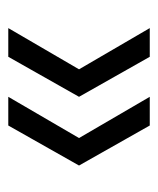

<svg xmlns="http://www.w3.org/2000/svg" viewBox="22 -532 390 475"><g transform="rotate(-90 217.5 -295.0)"><path d="M314 -120 215 -295 314 -470H385L283 -295L385 -120ZM144 -120 45 -295 144 -470H215L113 -295L215 -120Z"/></g></svg>

Font: DM Sans Light
Style: Regular
Weight: 300
Designer: Colophon Foundry, Jonny Pinhorn
Foundry: Colophon Foundry
Version: Version 4.004; ttfautohint (v1.8.4.7-5d5b)